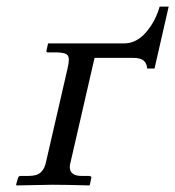

<svg xmlns="http://www.w3.org/2000/svg" viewBox="-20 -562 532 583"><path d="M120.1 -71.8 185.1 -354Q189 -370.1 189 -380.9Q189 -392.6 181.9 -397.2Q174.8 -401.9 155.8 -402.8H125Q122.6 -402.8 121.6 -404.5Q120.6 -406.2 121.1 -408.2L126 -430.2H356.9Q394 -430.2 423.1 -463.6Q452.1 -497.1 464.8 -542H492.2L449.2 -354H426.8Q425.8 -370.1 416 -378.2Q406.2 -386.2 384.8 -386.2H267.1L194.8 -71.8Q191.9 -61.5 191.9 -55.2Q191.9 -27.8 228 -27.8H251Q254.4 -27.8 256.3 -25.6Q258.3 -23.4 256.8 -20L252.9 -1L251 1Q178.2 -1 139.2 -1L30.8 1L28.8 -1L34.2 -20Q35.6 -27.8 43 -27.8H66.9Q91.8 -27.8 103.8 -38.6Q115.7 -49.3 120.1 -71.8Z"/></svg>

Font: Common Serif
Style: Italic
Weight: 400
Italic angle: -12°
Designer: Philipp H. Poll, Khaled Hosny
Foundry: Stefan Peev, Context Ltd.
Version: Version 1.026